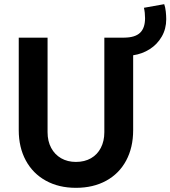

<svg xmlns="http://www.w3.org/2000/svg" viewBox="-20 -902 825 930"><path d="M70.8 -271.5V-719.7H210.4V-261.7Q210.4 -218.3 227.8 -185.8Q245.1 -153.3 276.1 -135.5Q307.1 -117.7 347.7 -117.7Q389.6 -117.7 420.7 -135.5Q451.7 -153.3 468.5 -186Q485.4 -218.8 485.4 -261.7V-719.7H582Q634.3 -720.2 658.4 -743.2Q682.6 -766.1 682.6 -814Q682.6 -840.8 677.2 -864.3L775.4 -881.8Q780.8 -866.7 783 -846.2Q785.2 -825.7 785.2 -809.1Q785.2 -762.2 763.4 -724.6Q741.7 -687 705.1 -663.8Q668.5 -640.6 625 -634.3V-271.5Q625 -187.5 591.1 -124.3Q557.1 -61 494.4 -26.6Q431.6 7.8 347.7 7.8Q264.6 7.8 201.9 -26.9Q139.2 -61.5 105 -124.8Q70.8 -188 70.8 -271.5Z"/></svg>

Font: Reddit Sans
Style: Bold
Weight: 700
Designer: Stephen Hutchings
Foundry: Reddit
Version: Version 1.013